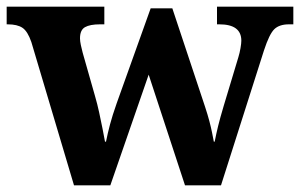

<svg xmlns="http://www.w3.org/2000/svg" viewBox="-23 -556 900 576"><path d="M71 -430Q60 -462 44.5 -472.5Q29 -483 0 -483H-3V-536H290V-483H277Q247 -483 232 -474.5Q217 -466 217 -441Q217 -433 219.5 -421Q222 -409 225 -398L262 -268Q269 -244 274.5 -218.5Q280 -193 284.5 -170.5Q289 -148 292 -131H295Q300 -156 307 -182.5Q314 -209 327 -246L429 -531H494L592.1 -235.9Q600 -212 605 -193Q610 -174 613 -159Q616 -144 618.5 -131H621Q626 -156 631.5 -178.5Q637 -201 648 -238L692 -384Q696 -397 698.5 -411.5Q701 -426 701 -434Q701 -483 635 -483H628V-536H857V-483H844Q815 -483 800 -468.5Q785 -454 769 -405L640 0H532L423 -332L308 0H199Z"/></svg>

Font: Noto Serif NP Hmong
Style: Regular
Weight: 400
Designer: Dalton Maag Ltd
Foundry: Dalton Maag Ltd
Version: Version 1.001